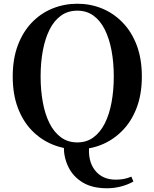

<svg xmlns="http://www.w3.org/2000/svg" viewBox="-20 -779 825 1026"><path d="M552 227Q473 227 422 196Q371 165 346 114.5Q321 64 321 5V-5H457Q448 81 487.5 131Q527 181 598 181Q621 181 640.5 177.5Q660 174 682 165L693 191Q663 208 626.5 217.5Q590 227 552 227ZM393 19Q324 19 261.5 -6.5Q199 -32 151 -81Q103 -130 75.5 -202.5Q48 -275 48 -370Q48 -465 75.5 -537.5Q103 -610 151 -659.5Q199 -709 261.5 -734Q324 -759 393 -759Q463 -759 524.5 -734Q586 -709 634.5 -659.5Q683 -610 710.5 -537.5Q738 -465 738 -370Q738 -276 710.5 -203.5Q683 -131 634.5 -81.5Q586 -32 524.5 -6.5Q463 19 393 19ZM393 -18Q443 -18 479.5 -45Q516 -72 540 -119.5Q564 -167 576 -231.5Q588 -296 588 -370Q588 -445 576 -509Q564 -573 540 -621Q516 -669 479.5 -695.5Q443 -722 393 -722Q343 -722 306 -695.5Q269 -669 245 -621Q221 -573 209 -509Q197 -445 197 -370Q197 -296 209 -231.5Q221 -167 245 -119.5Q269 -72 306 -45Q343 -18 393 -18Z"/></svg>

Font: Noto Serif TC
Style: Bold
Weight: 700
Designer: Ryoko NISHIZUKA 西塚涼子 (kana & ideographs); Frank Grießhammer (Latin, Greek & Cyrillic); Wenlong ZHANG 张文龙 (bopomofo); San
Foundry: Adobe
Version: Version 2.002-H1;hotconv 1.1.0;makeotfexe 2.6.0